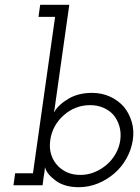

<svg xmlns="http://www.w3.org/2000/svg" viewBox="-20 -770 580 798"><path d="M157 0 161 -32Q163 -42 164.5 -53Q166 -64 167 -75Q174 -47 211 -19.5Q248 8 307 8Q349 8 387 -7.5Q425 -23 456 -50Q486 -76 506 -112Q526 -148 532 -188Q538 -228 527.5 -263.5Q517 -299 495 -326Q471 -353 437 -368.5Q403 -384 362 -384Q307 -384 266 -360.5Q225 -337 204 -303Q206 -313 208 -324.5Q210 -336 211 -347L268 -750H147L140 -700H209L117 -50H43L36 0ZM480 -188Q476 -158 461 -131.5Q446 -105 424 -86Q401 -66 373 -54.5Q345 -43 314 -43Q285 -43 262 -52.5Q239 -62 222 -79Q202 -99 193 -127Q184 -155 189 -188Q193 -218 207.5 -244.5Q222 -271 245 -291Q267 -311 295 -322Q323 -333 354 -333Q384 -333 409 -322.5Q434 -312 451 -293Q468 -273 476 -246Q484 -219 480 -188Z"/></svg>

Font: Josefin Slab Thin Medium
Style: Italic
Weight: 500
Italic angle: -12°
Version: Version 2.000